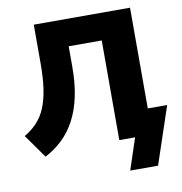

<svg xmlns="http://www.w3.org/2000/svg" viewBox="-93 -792 996 1053"><g transform="rotate(-10 404.5 -265.0)"><path d="M547 175 605 0H517V-555H333V-440Q333 -349 317.5 -276Q302 -203 272 -146.5Q242 -90 199 -49Q156 -8 103 19L10 -112Q51 -136 80.5 -167.5Q110 -199 128.5 -243Q147 -287 156 -347Q165 -407 165 -488V-705H701V-144H809L702 175Z"/></g></svg>

Font: Nunito Sans 12pt Black
Style: Regular
Weight: 900
Designer: Vernon Adams
Foundry: Vernon Adams
Version: Version 3.101;gftools[0.9.27]